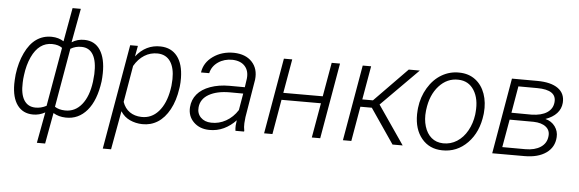

<svg xmlns="http://www.w3.org/2000/svg" viewBox="-56 -940 4021 1333"><g transform="rotate(5 1954.5 -273.5)"><path d="M46.9 -256.8Q57.6 -341.8 89.4 -408.4Q121.1 -475.1 167.7 -507.6Q214.4 -540 274.4 -539.1Q322.3 -538.1 357.9 -515.1L400.4 -750H458L414.1 -513.2Q454.1 -538.6 502.4 -537.6Q575.2 -536.6 612.8 -478.5Q650.4 -420.4 648.9 -318.4Q648.4 -287.6 645.5 -260.7Q627.4 -127 567.4 -56.6Q507.3 13.7 418.9 11.2Q369.6 10.3 332 -12.7L292.5 203.1H234.9L274.9 -12.2Q233.9 10.7 189 9.8Q119.6 8.8 81.3 -43.2Q43 -95.2 43 -190.4Q43 -213.9 46.9 -256.8ZM586.9 -263.2 590.8 -307.1Q594.2 -394.5 567.9 -440.4Q541.5 -486.3 487.8 -487.3Q445.8 -488.8 409.7 -467.3L338.4 -57.1Q366.2 -38.6 409.7 -37.6Q479.5 -36.1 525.9 -93Q572.3 -149.9 585.9 -252.4ZM100.6 -204.1Q97.2 -125.5 123.5 -83Q149.9 -40.5 202.6 -39.6Q241.7 -38.6 279.8 -58.6L351.6 -468.8Q325.7 -488.3 282.2 -489.3Q189 -490.7 139.6 -384.3Q113.8 -328.1 105 -256.8Q101.1 -230 100.6 -204.1Z M707.5 0ZM951.7 10.3Q906.2 9.3 866 -9Q825.7 -27.3 800.8 -66.4L752 203.1H694.3L821.3 -528.3H875L861.3 -453.6Q930.2 -541 1033.7 -538.1Q1107.9 -536.1 1149.4 -482.9Q1190.9 -429.7 1192.4 -332Q1192.9 -301.3 1189.5 -272.5L1187.5 -258.8Q1175.3 -173.3 1141.6 -111.3Q1107.9 -49.3 1059.6 -18.8Q1011.2 11.7 951.7 10.3ZM1131.3 -272.5 1134.3 -318.8Q1135.7 -397 1106 -441.4Q1076.2 -485.8 1017.6 -487.8Q966.3 -488.8 924.6 -462.6Q882.8 -436.5 854 -386.7L810.5 -132.3Q826.2 -87.4 860.1 -64Q894 -40.5 941.4 -39.1Q1012.2 -36.6 1061.3 -92Q1110.4 -147.5 1127.4 -246.6Z M1268.1 0ZM1601.1 0Q1598.6 -18.6 1599.6 -37.1L1604 -73.7Q1567.4 -34.2 1520.3 -11.7Q1473.1 10.7 1418.5 9.8Q1351.6 8.8 1309.8 -32.5Q1268.1 -73.7 1272.5 -136.2Q1276.4 -188.5 1308.3 -226.8Q1340.3 -265.1 1399.4 -286.4Q1458.5 -307.6 1531.7 -307.6L1639.6 -307.1L1648.4 -367.7Q1654.3 -421.9 1625 -454.6Q1595.7 -487.3 1538.6 -489.3Q1481 -490.2 1438.2 -460.7Q1395.5 -431.2 1384.8 -382.8H1327.6Q1337.4 -452.1 1398.9 -495.8Q1460.4 -539.6 1544.4 -538.6Q1626 -536.6 1670.2 -489.3Q1714.4 -441.9 1706.1 -366.2L1662.1 -100.6L1658.2 -58.1Q1656.7 -31.7 1662.1 -5.9L1661.1 0ZM1428.2 -41.5Q1481.9 -39.6 1531 -67.1Q1580.1 -94.7 1612.3 -145.5L1632.3 -262.2L1539.1 -262.7Q1450.2 -262.7 1394 -231.2Q1337.9 -199.7 1332 -141.1Q1327.6 -98.1 1354.7 -70.3Q1381.8 -42.5 1428.2 -41.5Z M2191.9 0H2133.3L2175.8 -242.2H1900.9L1858.9 0H1800.8L1892.6 -528.3H1950.7L1909.2 -291.5H2184.1L2225.6 -528.3H2283.7Z M2530.3 -242.2H2450.7L2408.7 0H2350.1L2441.9 -528.3H2500.5L2459.5 -293.9H2533.7L2762.7 -528.3H2839.8L2582 -269L2766.6 0H2695.8Z M2846.2 0ZM2850.1 -269Q2858.9 -345.7 2897 -409.4Q2935.1 -473.1 2991.9 -506.3Q3048.8 -539.6 3115.2 -538.1Q3180.7 -537.1 3226.8 -502.2Q3272.9 -467.3 3294.2 -407Q3315.4 -346.7 3308.6 -273.4L3307.6 -264.2Q3293 -139.2 3219 -63.5Q3145 12.2 3041.5 9.8Q2952.6 8.3 2899.4 -55.7Q2846.2 -119.6 2847.2 -224.6L2848.6 -252.4ZM2906.7 -252.4Q2900.4 -194.3 2915.3 -145.3Q2930.2 -96.2 2962.9 -68.4Q2995.6 -40.5 3044.4 -39.1Q3097.2 -38.1 3140.9 -65.9Q3184.6 -93.8 3212.9 -144.5Q3241.2 -195.3 3249.5 -256.8L3251 -272.9Q3259.8 -367.2 3221.9 -427Q3184.1 -486.8 3112.3 -488.3Q3034.2 -490.7 2977.3 -428Q2920.4 -365.2 2907.7 -261.2Z M3390.6 0 3481.9 -528.3 3658.7 -527.8Q3754.4 -527.3 3803.7 -491.9Q3853 -456.5 3848.1 -391.1Q3844.7 -349.1 3816.4 -318.1Q3788.1 -287.1 3737.8 -269.5Q3781.2 -258.3 3805.4 -224.9Q3829.6 -191.4 3826.7 -150.4Q3822.8 -80.1 3766.4 -40Q3710 0 3615.2 0ZM3490.7 -243.2 3456.5 -48.8 3617.2 -48.3Q3683.1 -48.3 3723.9 -75.4Q3764.6 -102.5 3769.5 -151.4Q3774.4 -192.9 3744.1 -217Q3713.9 -241.2 3657.7 -242.7ZM3499 -292 3639.2 -291Q3708 -292.5 3747.1 -318.4Q3786.1 -344.2 3790.5 -389.6Q3799.8 -477.5 3662.6 -478L3531.2 -478.5Z"/></g></svg>

Font: Roboto Light
Style: Italic
Weight: 300
Italic angle: -12°
Designer: Google
Version: Version 2.134; 2016; ttfautohint (v1.6)